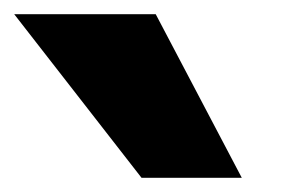

<svg xmlns="http://www.w3.org/2000/svg" viewBox="-160 -898 419 270"><path d="M59 -878 180 -648H39L-140 -878Z"/></svg>

Font: Montserrat arm
Style: Bold
Weight: 700
Designer: Julieta Ulanovsky
Foundry: Julieta Ulanovsky
Version: Version 6.000;PS 006.000;hotconv 1.0.88;makeotf.lib2.5.64775